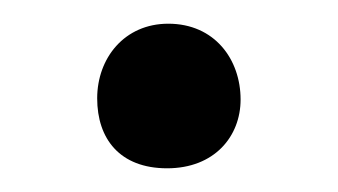

<svg xmlns="http://www.w3.org/2000/svg" viewBox="-20 -134 285 162"><path d="M121 8C161 8 183 -19 183 -50C183 -84 161 -114 122 -114C85 -114 62 -85 62 -51C62 -17 81 8 121 8Z"/></svg>

Font: STIX Two Text
Style: Regular
Weight: 400
Designer: Ross Mills, John Hudson & Paul Hanslow, Tiro Typeworks Ltd; with prior portions MicroPress Inc., and Coen Hoffman.
Foundry: Tiro Typeworks Ltd
Version: Version 2.13 b171